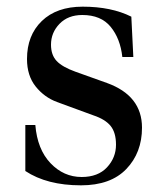

<svg xmlns="http://www.w3.org/2000/svg" viewBox="-20 -544 502 576"><path d="M56 -31V-169H86Q92 -96 131.5 -54.5Q171 -13 225 -13Q274 -13 301 -42Q328 -71 328 -110Q328 -146 312 -166Q296 -186 260 -198L151 -238Q113 -252 87 -284.5Q61 -317 61 -367Q61 -438 105.5 -481Q150 -524 228 -524Q314 -524 374 -494L380 -373H347Q341 -428 312 -463.5Q283 -499 227 -499Q184 -499 158.5 -472.5Q133 -446 133 -410Q133 -379 150 -361Q167 -343 206 -329L301 -295Q406 -257 406 -161Q406 -86 359 -37Q312 12 223 12Q121 12 56 -31Z"/></svg>

Font: Justus
Style: Versalitas
Weight: 400
Version: Version 001.001